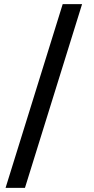

<svg xmlns="http://www.w3.org/2000/svg" viewBox="-20 -760 457 931"><path d="M7 151 284 -740H378L101 151Z"/></svg>

Font: IBM Plex Sans Devanagari Medium
Style: Regular
Weight: 500
Designer: Mike Abbink, Paul van der Laan, Pieter van Rosmalen, Erin McLaughlin
Foundry: Bold Monday
Version: Version 1.1